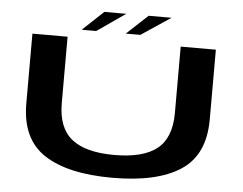

<svg xmlns="http://www.w3.org/2000/svg" viewBox="-55 -881 1206 952"><g transform="rotate(5 548.0 -405.0)"><path d="M537 3Q759 3 876.2 -73.8Q993.5 -150.5 993.5 -327V-674.5H818.5V-344Q818.5 -220.5 749.5 -165.5Q680.5 -110.5 537 -110.5Q393.5 -110.5 324.5 -166Q255.5 -221.5 255.5 -344V-674.5H80.5V-327Q80.5 -150.5 197.8 -73.8Q315 3 537 3ZM541.5 -715H614L761 -813H647ZM322 -715H394.5L535.5 -813H426.5Z"/></g></svg>

Font: Anybody ExtraExpanded SemiBold
Style: Regular
Weight: 600
Width: 8
Version: Version 1.113;gftools[0.9.25]